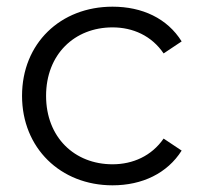

<svg xmlns="http://www.w3.org/2000/svg" viewBox="-20 -550 603 575"><path d="M317 5C406 5 481 -31 524 -99L470 -135C434 -83 378 -58 317 -58C203 -58 118 -139 118 -263C118 -387 203 -468 317 -468C378 -468 434 -443 470 -390L524 -426C481 -495 406 -530 317 -530C161 -530 46 -420 46 -263C46 -107 161 5 317 5Z"/></svg>

Font: Montserrat Z
Style: Regular
Weight: 400
Designer: Julieta Ulanovsky
Foundry: Julieta Ulanovsky
Version: Version 8.000